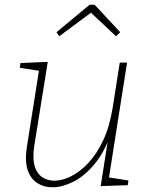

<svg xmlns="http://www.w3.org/2000/svg" viewBox="-20 -789 636 816"><path d="M206 7Q169 8 139.5 -10.5Q110 -29 97.5 -66.5Q85 -104 94 -163L147 -498L153 -487L64 -501L67 -521L183 -526L125 -165Q118 -114 127.5 -82.5Q137 -51 159.5 -36Q182 -21 211 -21Q244 -21 281.5 -39.5Q319 -58 355 -96Q391 -134 418.5 -192.5Q446 -251 459 -332L489 -523H520L442 -27L436 -36L526 -22L523 -2L408 2L442 -215L452 -223Q423 -140 380.5 -90Q338 -40 292.5 -17Q247 6 206 7ZM232 -635 220 -652 361 -769H382L491 -652L473 -635L359 -742H376Z"/></svg>

Font: Bitter Thin ExtraLight
Style: Italic
Weight: 250
Italic angle: -9°
Version: Version 2.002